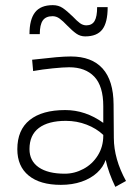

<svg xmlns="http://www.w3.org/2000/svg" viewBox="-20 -708 534 747"><path d="M428.7 19Q402.3 -35.6 391.1 -85.9Q381.8 -58.1 357.7 -35.9Q333.5 -13.7 297.4 -1.2Q261.2 11.2 216.8 11.2Q135.7 11.2 91.6 -24.9Q47.4 -61 47.4 -127.4Q47.4 -202.6 95.7 -241.2Q144 -279.8 233.9 -279.8Q312.5 -279.8 381.8 -230V-294.9Q381.8 -373 346.9 -409.7Q312 -446.3 249 -446.3Q226.6 -446.3 185.3 -442.1Q144 -438 108.9 -431.6L105 -475.6Q164.6 -482.4 198.5 -485.4Q232.4 -488.3 255.4 -488.3Q336.9 -488.3 379.2 -441.4Q421.4 -394.5 421.9 -301.8L422.9 -170.9Q423.3 -89.4 470.2 -3.9ZM381.8 -180.2V-183.1Q355 -208.5 316.9 -223.1Q278.8 -237.8 236.3 -237.8Q168 -237.8 131.3 -210.2Q94.7 -182.6 94.7 -127.9Q94.7 -82 130.6 -57.1Q166.5 -32.2 231.9 -32.2Q270 -32.2 304.7 -50.8Q339.4 -69.3 360.6 -103.3Q381.8 -137.2 381.8 -180.2ZM241.7 -608.4Q224.6 -626.5 211.9 -635.7Q199.2 -645 184.6 -645Q158.2 -645 146.5 -628.4Q134.8 -611.8 134.8 -575.2H94.7Q94.7 -632.3 116.5 -660.2Q138.2 -688 185.5 -688Q207.5 -688 224.1 -676.8Q240.7 -665.5 263.2 -643.6Q279.3 -626.5 291 -617.9Q302.7 -609.4 315.9 -609.4Q337.9 -609.4 347.9 -626.2Q357.9 -643.1 357.9 -680.2H398.9Q398.9 -620.6 378.2 -593.5Q357.4 -566.4 311.5 -566.4Q292.5 -566.4 277.1 -577.1Q261.7 -587.9 241.7 -608.4Z"/></svg>

Font: Selawik Light
Style: Regular
Weight: 300
Designer: Aaron Bell
Foundry: Microsoft Corporation
Version: Version 1.01